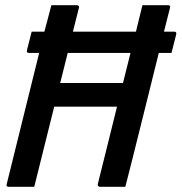

<svg xmlns="http://www.w3.org/2000/svg" viewBox="-20 -720 700 740"><path d="M463 0H365Q360 0 358 -3.5Q356 -7 357 -11Q375 -85 394 -159.5Q413 -234 431 -309H189Q170 -232 150.5 -154.5Q131 -77 112 0H14Q2 0 6 -11Q37 -137 68.5 -263.5Q100 -390 131 -516H92Q81 -516 84 -527Q89 -546 93 -562.5Q97 -579 102 -598H151Q158 -623 164.5 -648.5Q171 -674 178 -700H276Q281 -700 283.5 -696.5Q286 -693 284 -689Q278 -666 272.5 -643.5Q267 -621 261 -598H504Q510 -624 516.5 -649.5Q523 -675 529 -700H627Q639 -700 635 -689Q629 -666 623.5 -643.5Q618 -621 612 -598H651Q662 -598 659 -587Q654 -568 650 -551.5Q646 -535 641 -516H592Q567 -413 541 -310.5Q515 -208 490 -106Q483 -78 476 -51Q469 -24 463 0ZM241 -516Q234 -487 226.5 -458Q219 -429 212 -400H454Q461 -429 468.5 -458Q476 -487 483 -516Z"/></svg>

Font: Recursive Mn Lnr St Med
Style: Italic
Weight: 500
Italic angle: -15°
Monospace: yes
Version: Version 1.079;hotconv 1.0.112;makeotfexe 2.5.65598; ttfautoh